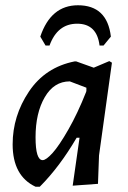

<svg xmlns="http://www.w3.org/2000/svg" viewBox="-20 -701 487 729"><path d="M153 -528 133 -562Q173 -681 276 -681Q387 -681 401 -562L373 -528H358Q348 -611 273 -611Q198 -611 168 -528ZM264 -468H269L336 -444L395 -469L405 -463L356 -111L352 -3L256 4L282 -178H271Q206 -67 131 8H115Q28 -33 28 -153Q28 -261 90 -353.5Q152 -446 264 -468ZM115 -180Q115 -93 142 -93Q155 -93 179.5 -120Q204 -147 239.5 -209Q275 -271 307 -352L308 -356V-368L245 -392Q185 -392 150 -332Q115 -272 115 -180Z"/></svg>

Font: Alegreya Sans SC Medium
Style: Italic
Weight: 500
Italic angle: -7°
Designer: Juan Pablo del Peral
Foundry: Huerta Tipografica
Version: Version 2.007